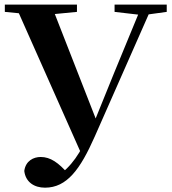

<svg xmlns="http://www.w3.org/2000/svg" viewBox="-20 -761 770 858"><path d="M88.5 2.9C94.2 52.9 133.2 77.7 181.1 77.7C278.8 77.7 338.5 -3.9 403.4 -150.8L663.6 -740.5H615.8L489.1 -433.1L382.7 -170.6H379.5C342.7 -81.1 297.6 -13.1 234.5 27.2L242.6 49.7L286.3 17.4C241.4 -34.3 205.4 -59.5 161.8 -59.5C130.2 -59.5 94.5 -42.6 88.5 2.9ZM1.6 -707.9 142.6 -694.2H182.3L323.9 -707.9V-740.5H1.6ZM492 -707.9 604.4 -694.9H630.7L725.1 -707.9V-740.5H492ZM344.4 -71.4 412.7 -218.3 208.5 -740.5H47.1Z"/></svg>

Font: Source Han Serif CN VF
Style: Regular
Weight: 250
Designer: Ryoko NISHIZUKA 西塚涼子 (kana & ideographs); Frank Grießhammer (Latin, Greek & Cyrillic); Wenlong ZHANG 张文龙 (bopomofo); San
Foundry: Adobe
Version: Version 2.002;hotconv 1.1.0;makeotfexe 2.6.0